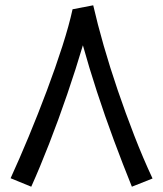

<svg xmlns="http://www.w3.org/2000/svg" viewBox="-20 -695 616 725"><path d="M98 10 20 -22Q53 -94 88.5 -179.5Q124 -265 157 -353Q190 -441 215.5 -520.5Q241 -600 254 -660L332 -675Q348 -605 371.5 -523Q395 -441 424.5 -354.5Q454 -268 487 -183Q520 -98 556 -21L478 10Q444 -74 410 -165.5Q376 -257 346 -349Q316 -441 293 -524Q267 -436 234 -339.5Q201 -243 165.5 -152Q130 -61 98 10Z"/></svg>

Font: Go Noto Kurrent-Regular
Style: Regular
Weight: 400
Designer: Monotype Design Team
Foundry: Monotype Imaging Inc.
Version: Version 2.012; ttfautohint (v1.8.4.7-5d5b)